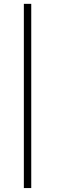

<svg xmlns="http://www.w3.org/2000/svg" viewBox="-20 -778 340 974"><path d="M101 -758.5H138.5V176H101Z"/></svg>

Font: Lato TR Light
Style: Italic
Weight: 300
Italic angle: -12°
Designer: Lukasz Dziedzic
Foundry: Lukasz Dziedzic
Version: Version 1.104 2013